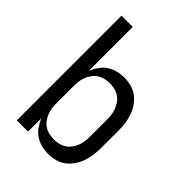

<svg xmlns="http://www.w3.org/2000/svg" viewBox="-214 -840 953 953"><g transform="rotate(45 262.5 -363.5)"><path d="M297 8Q273 8 249.5 2Q226 -4 206 -17.5Q186 -31 172 -51Q158 -71 149 -93V0H70V-735H149V-427Q158 -449 172 -469Q186 -489 206 -502.5Q226 -516 249.5 -522Q273 -528 297 -528Q322 -528 347 -521.5Q372 -515 392 -499.5Q412 -484 426.5 -462.5Q441 -441 449 -417Q457 -393 460 -368Q463 -343 463 -318V-202Q463 -177 460 -152Q457 -127 449 -103Q441 -79 426.5 -57.5Q412 -36 392 -20.5Q372 -5 347 1.5Q322 8 297 8ZM266 -63Q284 -63 301 -67Q318 -71 332.5 -80.5Q347 -90 357 -104Q367 -118 373.5 -134.5Q380 -151 382 -168Q384 -185 384 -202V-318Q384 -335 382 -352Q380 -369 373.5 -385.5Q367 -402 357 -416Q347 -430 332.5 -439.5Q318 -449 301 -453Q284 -457 267 -457Q249 -457 232 -453Q215 -449 200.5 -439.5Q186 -430 176 -416Q166 -402 159.5 -385.5Q153 -369 151 -352Q149 -335 149 -318V-202Q149 -185 151 -168Q153 -151 159.5 -134.5Q166 -118 176 -104Q186 -90 200.5 -80.5Q215 -71 232 -67Q249 -63 266 -63Z"/></g></svg>

Font: Iosevka Pride
Style: Regular
Weight: 400
Monospace: yes
Designer: Belleve Invis
Foundry: Belleve Invis
Version: Version 30.3.1; ttfautohint (v1.8.4)